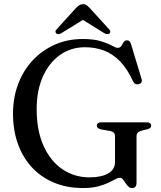

<svg xmlns="http://www.w3.org/2000/svg" viewBox="-20 -908 793 945"><path d="M652 -10Q652 5 646.5 11.2Q641 17.5 630 17.5Q619.5 17.5 611.8 10Q604 2.5 597.5 -7.5Q591 -17.5 584.8 -25.2Q578.5 -33 570.5 -33Q560.5 -33 546.5 -25.2Q532.5 -17.5 511.8 -7.8Q491 2 461 9.8Q431 17.5 389 17.5Q308.5 17.5 244.8 -9.5Q181 -36.5 136.2 -85.2Q91.5 -134 67.8 -200.8Q44 -267.5 44 -348Q44 -427.5 69.5 -494.8Q95 -562 141.5 -611.5Q188 -661 250.5 -688.5Q313 -716 387 -716Q442 -716 476.5 -705.2Q511 -694.5 530.5 -683.5Q550 -672.5 559.5 -672.5Q571.5 -672.5 577 -681.8Q582.5 -691 588.2 -700.2Q594 -709.5 605.5 -709.5Q612.5 -709.5 617 -705.2Q621.5 -701 625 -690.5L677 -518.5Q680 -509 675.5 -502Q671 -495 661.5 -493.5Q653 -491.5 646 -495.2Q639 -499 634.5 -508.5Q606.5 -569.5 571 -606Q535.5 -642.5 492.5 -659Q449.5 -675.5 398 -675.5Q329.5 -675.5 276 -638Q222.5 -600.5 191.5 -532.2Q160.5 -464 160.5 -371.5Q160.5 -264.5 194.8 -189.2Q229 -114 288 -74.5Q347 -35 420.5 -35Q449 -35 472 -39.8Q495 -44.5 511.8 -54Q528.5 -63.5 537.2 -77.5Q546 -91.5 546 -109V-237Q546 -249 539.8 -255.2Q533.5 -261.5 515.5 -264.5L477.5 -271Q467.5 -273.5 462 -278Q456.5 -282.5 456.5 -289.5Q456.5 -297.5 462.5 -301.8Q468.5 -306 480.5 -306H700Q712.5 -306 718.2 -301.8Q724 -297.5 724 -289.5Q724 -283 719.8 -279Q715.5 -275 705.5 -272L681 -266Q665.5 -262 658.8 -256Q652 -250 652 -237ZM408 -822.5H368L492 -745.5Q509 -735.5 518.5 -743Q522.5 -746 522.8 -752Q523 -758 516.5 -764.5L423 -867Q414 -876.5 406.8 -882Q399.5 -887.5 388.5 -887.5Q377.5 -887.5 369.8 -882Q362 -876.5 352.5 -867L259.5 -764.5Q252.5 -758 253 -752Q253.5 -746 257.5 -743Q267 -735.5 283.5 -745.5Z"/></svg>

Font: Fraunces 24pt
Style: Regular
Weight: 400
Version: Version 1.000;[b76b70a41]